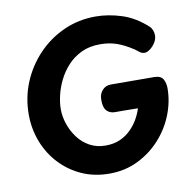

<svg xmlns="http://www.w3.org/2000/svg" viewBox="-86 -868 995 976"><g transform="rotate(-10 411.0 -380.5)"><path d="M734 -679Q740 -674 745.5 -661Q751 -648 751 -634Q751 -614 739.5 -596Q728 -578 712.5 -566.5Q697 -555 685 -555Q669 -555 658.5 -564Q648 -573 639 -579Q594 -609 554.5 -623Q515 -637 468 -637Q412 -637 370.5 -617Q329 -597 299.5 -565Q270 -533 251 -494.5Q232 -456 223 -417Q214 -378 214 -346Q214 -309 227 -270Q240 -231 264.5 -198Q289 -165 325 -145Q361 -125 408 -125Q449 -125 481 -139Q513 -153 537 -176.5Q561 -200 577 -228Q593 -256 601 -283Q583 -283 564.5 -283.5Q546 -284 525.5 -284Q505 -284 483 -284Q457 -284 441 -300.5Q425 -317 425 -355Q424 -386 441.5 -406Q459 -426 487 -426Q539 -426 599 -425.5Q659 -425 712 -425Q745 -424 756 -404Q767 -384 767 -358Q767 -290 741 -223Q715 -156 666 -101.5Q617 -47 550 -14Q483 19 402 19Q324 19 259.5 -10Q195 -39 147.5 -90Q100 -141 74.5 -207.5Q49 -274 49 -348Q49 -435 81 -512.5Q113 -590 170.5 -650.5Q228 -711 304.5 -745.5Q381 -780 469 -780Q536 -780 605 -757.5Q674 -735 734 -679Z"/></g></svg>

Font: Playpen Sans Arabic
Style: Bold
Weight: 700
Version: Version 2.000